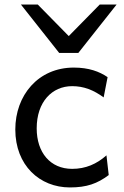

<svg xmlns="http://www.w3.org/2000/svg" viewBox="-20 -801 538 833"><path d="M441.9 -127C399.4 -89.4 351.6 -68.4 293 -68.4C198.2 -68.4 139.2 -139.2 139.2 -244.1C139.2 -359.4 206.1 -427.2 293 -427.2C343.3 -427.2 385.7 -410.6 429.7 -378.4L446.8 -466.3C411.1 -490.7 365.2 -507.8 300.3 -507.8C145 -507.8 46.4 -386.7 46.4 -239.3C46.4 -83.5 152.3 12.2 283.2 12.2C356.4 12.2 402.3 -4.4 451.7 -41.5ZM70.8 -781.2 236.8 -571.3H319.8L485.8 -781.2H412.6L278.3 -644.5L144 -781.2Z"/></svg>

Font: Andika
Style: Regular
Weight: 400
Designer: Victor Gaultney, Annie Olsen, Julie Remington, Don Collingsworth, Eric Hays
Foundry: SIL International
Version: Version 1.000